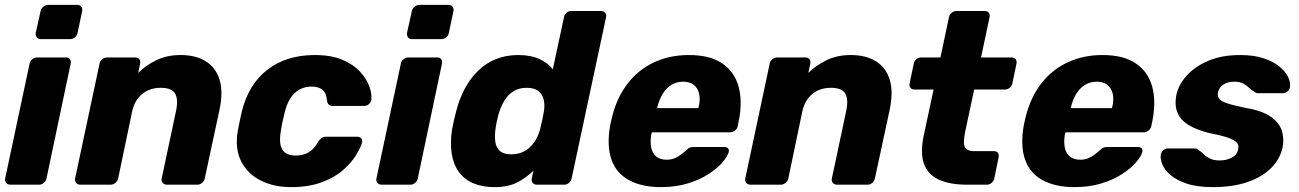

<svg xmlns="http://www.w3.org/2000/svg" viewBox="-20 -755 5310 785"><path d="M22 0Q11 0 5 -7.5Q-1 -15 1 -25L101 -495Q103 -506 112 -513Q121 -520 132 -520H250Q261 -520 266 -513Q271 -506 269 -495L170 -25Q168 -15 159.5 -7.5Q151 0 140 0ZM147 -595Q136 -595 130.5 -602Q125 -609 126 -620L146 -710Q148 -720 157 -727.5Q166 -735 176 -735H296Q307 -735 312.5 -727.5Q318 -720 316 -710L297 -620Q295 -609 286 -602Q277 -595 267 -595Z M308 0Q297 0 291 -7.5Q285 -15 287 -25L387 -495Q389 -506 398 -513Q407 -520 418 -520H533Q544 -520 549.5 -513Q555 -506 553 -495L545 -457Q576 -488 619.5 -509Q663 -530 718 -530Q781 -530 822 -504Q863 -478 878 -428Q893 -378 877 -304L817 -25Q815 -15 806.5 -7.5Q798 0 788 0H662Q651 0 645 -7.5Q639 -15 641 -25L699 -298Q710 -347 696.5 -371.5Q683 -396 637 -396Q592 -396 561 -370.5Q530 -345 520 -298L463 -25Q461 -15 452 -7.5Q443 0 433 0Z M1169 10Q1100 10 1046 -17Q992 -44 966 -95.5Q940 -147 952 -219Q955 -235 960 -259.5Q965 -284 969 -300Q996 -410 1073.5 -470Q1151 -530 1267 -530Q1334 -530 1380 -510.5Q1426 -491 1453 -461Q1480 -431 1490.5 -400.5Q1501 -370 1498 -347Q1497 -337 1488.5 -329.5Q1480 -322 1469 -322H1340Q1330 -322 1324.5 -327Q1319 -332 1317 -343Q1315 -373 1299.5 -387Q1284 -401 1254 -401Q1214 -401 1185.5 -375Q1157 -349 1144 -295Q1139 -276 1135 -257.5Q1131 -239 1129 -224Q1119 -169 1134 -144Q1149 -119 1189 -119Q1220 -119 1242.5 -132.5Q1265 -146 1281 -176Q1288 -186 1295 -191Q1302 -196 1312 -196H1441Q1451 -196 1457 -189Q1463 -182 1460 -171Q1454 -151 1435.5 -120.5Q1417 -90 1383 -60Q1349 -30 1296 -10Q1243 10 1169 10Z M1540 0Q1529 0 1523 -7.5Q1517 -15 1519 -25L1619 -495Q1621 -506 1630 -513Q1639 -520 1650 -520H1768Q1779 -520 1784 -513Q1789 -506 1787 -495L1688 -25Q1686 -15 1677.5 -7.5Q1669 0 1658 0ZM1665 -595Q1654 -595 1648.5 -602Q1643 -609 1644 -620L1664 -710Q1666 -720 1675 -727.5Q1684 -735 1694 -735H1814Q1825 -735 1830.5 -727.5Q1836 -720 1834 -710L1815 -620Q1813 -609 1804 -602Q1795 -595 1785 -595Z M2001 10Q1952 10 1915.5 -5.5Q1879 -21 1856.5 -51.5Q1834 -82 1827 -125.5Q1820 -169 1828 -225Q1832 -245 1835.5 -260.5Q1839 -276 1844 -296Q1857 -349 1880 -392Q1903 -435 1935 -466Q1967 -497 2008 -513.5Q2049 -530 2099 -530Q2150 -530 2186 -513.5Q2222 -497 2240 -471L2286 -685Q2288 -696 2296.5 -703Q2305 -710 2315 -710H2437Q2448 -710 2454 -703Q2460 -696 2458 -685L2317 -25Q2315 -15 2306.5 -7.5Q2298 0 2287 0H2175Q2164 0 2158 -7.5Q2152 -15 2154 -25L2161 -57Q2131 -28 2094.5 -9Q2058 10 2001 10ZM2070 -124Q2103 -124 2127 -138.5Q2151 -153 2166 -176Q2181 -199 2188 -226Q2193 -246 2197 -264Q2201 -282 2204 -301Q2208 -326 2203 -347.5Q2198 -369 2181.5 -382.5Q2165 -396 2133 -396Q2102 -396 2079.5 -382Q2057 -368 2042.5 -344Q2028 -320 2019 -291Q2015 -276 2011.5 -260Q2008 -244 2006 -229Q2002 -200 2005 -176Q2008 -152 2023.5 -138Q2039 -124 2070 -124Z M2682 10Q2604 10 2551.5 -18.5Q2499 -47 2479.5 -104Q2460 -161 2475 -244Q2477 -251 2479 -262Q2481 -273 2483 -279Q2503 -358 2547 -414.5Q2591 -471 2655 -500.5Q2719 -530 2796 -530Q2884 -530 2934 -495Q2984 -460 3000 -400Q3016 -340 3001 -263L2996 -239Q2994 -228 2984.5 -221Q2975 -214 2965 -214H2645Q2645 -213 2644.5 -211Q2644 -209 2643 -207Q2638 -178 2642 -154Q2646 -130 2662 -116Q2678 -102 2705 -102Q2725 -102 2739.5 -108.5Q2754 -115 2765 -123.5Q2776 -132 2783 -138Q2794 -149 2800 -151.5Q2806 -154 2818 -154H2942Q2952 -154 2957 -148Q2962 -142 2959 -132Q2954 -115 2933.5 -91Q2913 -67 2877 -43.5Q2841 -20 2792 -5Q2743 10 2682 10ZM2666 -313H2835L2836 -315Q2844 -348 2838.5 -371.5Q2833 -395 2816.5 -408Q2800 -421 2773 -421Q2746 -421 2725 -408Q2704 -395 2689.5 -371.5Q2675 -348 2667 -315Z M3048 0Q3037 0 3031 -7.5Q3025 -15 3027 -25L3127 -495Q3129 -506 3138 -513Q3147 -520 3158 -520H3273Q3284 -520 3289.5 -513Q3295 -506 3293 -495L3285 -457Q3316 -488 3359.5 -509Q3403 -530 3458 -530Q3521 -530 3562 -504Q3603 -478 3618 -428Q3633 -378 3617 -304L3557 -25Q3555 -15 3546.5 -7.5Q3538 0 3528 0H3402Q3391 0 3385 -7.5Q3379 -15 3381 -25L3439 -298Q3450 -347 3436.5 -371.5Q3423 -396 3377 -396Q3332 -396 3301 -370.5Q3270 -345 3260 -298L3203 -25Q3201 -15 3192 -7.5Q3183 0 3173 0Z M3932 0Q3863 0 3818.5 -20.5Q3774 -41 3758 -84.5Q3742 -128 3756 -197L3797 -389H3719Q3708 -389 3702.5 -396Q3697 -403 3699 -414L3716 -495Q3718 -506 3727 -513Q3736 -520 3746 -520H3825L3860 -685Q3862 -696 3871 -703Q3880 -710 3890 -710H4006Q4017 -710 4022.5 -703Q4028 -696 4026 -685L3991 -520H4116Q4127 -520 4132.5 -513Q4138 -506 4136 -495L4119 -414Q4117 -403 4108 -396Q4099 -389 4089 -389H3963L3925 -211Q3921 -189 3921 -172Q3921 -155 3931 -146Q3941 -137 3965 -137H4044Q4055 -137 4060 -130Q4065 -123 4063 -112L4045 -25Q4043 -15 4034.5 -7.5Q4026 0 4015 0Z M4373 10Q4295 10 4242.5 -18.5Q4190 -47 4170.5 -104Q4151 -161 4166 -244Q4168 -251 4170 -262Q4172 -273 4174 -279Q4194 -358 4238 -414.5Q4282 -471 4346 -500.5Q4410 -530 4487 -530Q4575 -530 4625 -495Q4675 -460 4691 -400Q4707 -340 4692 -263L4687 -239Q4685 -228 4675.5 -221Q4666 -214 4656 -214H4336Q4336 -213 4335.5 -211Q4335 -209 4334 -207Q4329 -178 4333 -154Q4337 -130 4353 -116Q4369 -102 4396 -102Q4416 -102 4430.5 -108.5Q4445 -115 4456 -123.5Q4467 -132 4474 -138Q4485 -149 4491 -151.5Q4497 -154 4509 -154H4633Q4643 -154 4648 -148Q4653 -142 4650 -132Q4645 -115 4624.5 -91Q4604 -67 4568 -43.5Q4532 -20 4483 -5Q4434 10 4373 10ZM4357 -313H4526L4527 -315Q4535 -348 4529.5 -371.5Q4524 -395 4507.5 -408Q4491 -421 4464 -421Q4437 -421 4416 -408Q4395 -395 4380.5 -371.5Q4366 -348 4358 -315Z M4939 10Q4874 10 4831.5 -4.5Q4789 -19 4765 -40Q4741 -61 4732 -83.5Q4723 -106 4726 -123Q4728 -134 4736.5 -141Q4745 -148 4754 -148H4868Q4871 -148 4873.5 -147Q4876 -146 4878 -143Q4890 -136 4900.5 -125.5Q4911 -115 4926.5 -107Q4942 -99 4967 -99Q4994 -99 5016 -110.5Q5038 -122 5042 -143Q5046 -159 5038.5 -169.5Q5031 -180 5006 -190Q4981 -200 4928 -210Q4878 -222 4843.5 -241.5Q4809 -261 4795 -292.5Q4781 -324 4790 -369Q4799 -409 4832 -446Q4865 -483 4920.5 -506.5Q4976 -530 5050 -530Q5107 -530 5147 -516.5Q5187 -503 5212 -482Q5237 -461 5247 -439Q5257 -417 5254 -399Q5253 -389 5244.5 -381.5Q5236 -374 5227 -374H5123Q5119 -374 5115.5 -375.5Q5112 -377 5110 -379Q5098 -385 5088 -395Q5078 -405 5064 -413Q5050 -421 5026 -421Q4999 -421 4981.5 -409Q4964 -397 4960 -378Q4957 -365 4963 -354Q4969 -343 4993.5 -334Q5018 -325 5072 -314Q5139 -303 5174.5 -278.5Q5210 -254 5220.5 -221.5Q5231 -189 5224 -153Q5214 -105 5177 -68Q5140 -31 5080 -10.5Q5020 10 4939 10Z"/></svg>

Font: Rubik
Style: Bold Italic
Weight: 700
Italic angle: -12°
Designer: Hubert and Fischer
Foundry: Hubert and Fischer
Version: Version 2.300;gftools[0.9.30]